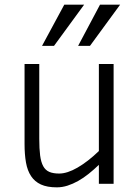

<svg xmlns="http://www.w3.org/2000/svg" viewBox="-20 -786 595 821"><path d="M402.8 0V-81.1Q381.3 -60.5 359.1 -42.7Q336.9 -24.9 314.2 -12.2Q291.5 0.5 268.8 7.8Q246.1 15.1 223.1 15.1Q181.6 15.1 155 2.9Q128.4 -9.3 112.8 -33Q97.2 -56.6 91.1 -91.1Q85 -125.5 85 -169.9V-512.2H147.9V-192.9Q147.9 -149.9 151.6 -121.3Q155.3 -92.8 164.8 -75.4Q174.3 -58.1 190.9 -51Q207.5 -43.9 232.9 -43.9Q267.6 -43.9 311.5 -69.3Q355.5 -94.7 402.8 -140.1V-512.2H465.8V0ZM364.7 -589.8H314L407.7 -766.1H493.7ZM210.9 -589.8H159.7L254.9 -766.1H339.8Z"/></svg>

Font: Clear Sans Light
Style: Regular
Weight: 300
Foundry: Intel Corporation
Version: Version 1.00